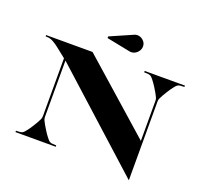

<svg xmlns="http://www.w3.org/2000/svg" viewBox="-157 -1096 1392 1322"><g transform="rotate(20 538.5 -435.0)"><path d="M616.9 -791 444.5 -825.4V-837.4L608.9 -909.4Q628.9 -918.2 648.5 -912Q668.1 -905.8 680.9 -890.2Q693.7 -874.6 693.7 -855Q693.7 -835.4 682.7 -819.4Q671.7 -803.4 654.3 -795.2Q636.9 -787 616.9 -791ZM99.5 -11.5Q117 -12.5 129.5 -26.8Q142 -41 156 -61Q161.5 -69 171.2 -84.2Q181 -99.5 190.2 -115.8Q199.5 -132 204.5 -143Q207 -148.5 208.5 -154.2Q210 -160 210 -167.5V-592L136 -650.5Q122 -662 98 -676Q74 -690 50 -690H40V-700H380L902 -238.5V-532.5Q902 -540 900.5 -545.8Q899 -551.5 896.5 -557Q891.5 -568 882.2 -584.2Q873 -600.5 863.2 -615.8Q853.5 -631 848 -639Q834 -659 821.5 -673.2Q809 -687.5 791.5 -688.5L762 -690V-700H1057V-690L1027.5 -688.5Q1010 -687.5 997.5 -673.2Q985 -659 971 -639Q965.5 -631 955.8 -615.8Q946 -600.5 936.8 -584.2Q927.5 -568 922.5 -557Q920 -551.5 918.5 -545.8Q917 -540 917 -532.5V45L225 -580.5V-167.5Q225 -160 226.5 -154.2Q228 -148.5 230.5 -143Q235.5 -132 244.8 -115.8Q254 -99.5 263.8 -84.2Q273.5 -69 279 -61Q293 -41 305.5 -26.8Q318 -12.5 335.5 -11.5L365 -10V0H70V-10Z"/></g></svg>

Font: Engraving CC
Style: Bold
Weight: 700
Designer: indestructible type*
Foundry: Cowboy Collective
Version: Version 1.000